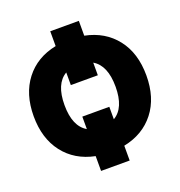

<svg xmlns="http://www.w3.org/2000/svg" viewBox="-160 -965 1127 1201"><g transform="rotate(-20 403.0 -365.0)"><path d="M307.6 -731.4V-830.1H498V-731.4Q628.9 -705.1 703.6 -609.4Q778.3 -513.7 778.3 -365.2Q778.3 -216.8 703.6 -121.1Q628.9 -25.4 498 1V99.6H307.6V1Q176.8 -25.4 102.5 -121.6Q28.3 -217.8 28.3 -365.2Q28.3 -512.7 102.5 -608.9Q176.8 -705.1 307.6 -731.4ZM313.5 -176.8V-259.8H493.2V-176.8Q573.2 -223.6 573.2 -365.2Q573.2 -506.8 493.2 -553.7V-469.7H313.5V-553.7Q233.4 -506.8 233.4 -365.2Q233.4 -223.6 313.5 -176.8Z"/></g></svg>

Font: GenEi M Gothic v2 Black
Style: Regular
Weight: 900
Version: Version 2.0